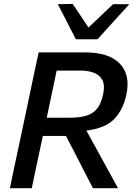

<svg xmlns="http://www.w3.org/2000/svg" viewBox="-20 -988 718 1008"><path d="M32 0Q44 -58.5 55.5 -113Q67 -167.5 81.5 -234.5L132 -473Q146.5 -542.5 158.2 -598Q170 -653.5 183 -713H426.5Q552 -713 608.8 -654.2Q665.5 -595.5 643.5 -491.5Q627 -412.5 580 -363.5Q533 -314.5 433.5 -302.5L487 -205.5Q505 -172.5 525.5 -135.2Q546 -98 565.2 -62.8Q584.5 -27.5 599.5 0H468Q445 -44 424.2 -84.5Q403.5 -125 383 -165L326.5 -274.5H205L196.5 -234.5Q182 -167.5 170.5 -113Q159 -58.5 147 0ZM406 -617.5H277.5Q269.5 -579.5 261.5 -541Q253.5 -502.5 244 -458.5L225.5 -370H344Q397.5 -370 433 -380.5Q468.5 -391 489.8 -417.8Q511 -444.5 521.5 -493Q532 -543.5 515.8 -570.5Q499.5 -597.5 469 -607.5Q438.5 -617.5 406 -617.5ZM378 -782Q354.5 -828.5 330.8 -874.8Q307 -921 283.5 -966L361.5 -967.5Q382 -937 402.8 -906Q423.5 -875 444.5 -843.5Q477.5 -875 509.5 -905.2Q541.5 -935.5 573.5 -966H659Q616.5 -919.5 575.5 -874.2Q534.5 -829 492 -782Z"/></svg>

Font: Commissioner Medium
Style: Italic
Weight: 500
Italic angle: -12°
Designer: Kostas Bartsokas
Foundry: Kostas Bartsokas
Version: Version 1.000; ttfautohint (v1.8.3)